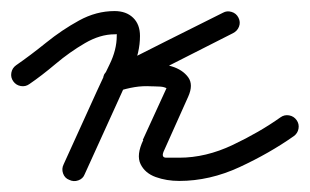

<svg xmlns="http://www.w3.org/2000/svg" viewBox="-41 -306 560 347"><path d="M12 -154Q5 -149 -3.5 -150.5Q-12 -152 -17 -159Q-22 -166 -20.5 -174.5Q-19 -183 -12 -188Q14 -206 42.5 -229Q71 -252 102 -269Q133 -286 166 -286Q187 -286 199.5 -274Q212 -262 212 -241Q212 -211 198 -180.5Q184 -150 172 -123Q157 -90 142 -57Q127 -24 112 9Q112 9 112 9Q112 9 112 9Q109 17 100.5 20Q92 23 84 19Q76 16 73 7.5Q70 -1 74 -9Q89 -42 104 -75Q119 -108 134 -141Q144 -163 157 -189.5Q170 -216 170 -241Q170 -245 170 -244.5Q170 -244 166 -244Q140 -244 112.5 -228Q85 -212 59.5 -190.5Q34 -169 12 -154Q12 -154 12 -154Q12 -154 12 -154ZM362 -283Q369 -287 377.5 -284.5Q386 -282 390 -274Q394 -266 391 -258Q388 -250 380 -246Q278 -194 175 -142Q167 -138 160 -142.5Q153 -147 150 -155Q147 -162 149 -170Q151 -178 160 -181Q178 -187 196.5 -190Q215 -193 235 -192Q235 -192 234 -192Q233 -192 233 -192Q250 -192 269.5 -186Q289 -180 299 -166.5Q309 -153 299 -131Q299 -131 299 -131Q299 -131 299 -131Q288 -107 277.5 -83Q267 -59 256 -35Q256 -35 256 -35Q256 -35 256 -35Q249 -21 259.5 -21Q270 -21 283 -21Q331 -21 379.5 -44Q428 -67 466 -94Q473 -99 481.5 -97.5Q490 -96 495 -89Q500 -82 498.5 -73.5Q497 -65 490 -60Q446 -29 392 -4Q338 21 283 21Q260 21 240.5 14Q221 7 213 -9.5Q205 -26 218 -53Q218 -53 217 -53Q217 -53 217 -53Q228 -77 239 -101Q250 -125 261 -149Q261 -149 261 -149Q261 -149 261 -149Q261 -148 261 -146Q262 -145 261 -146Q256 -149 248.5 -149.5Q241 -150 235 -150Q235 -150 234 -150Q233 -150 233 -150Q217 -151 202 -148.5Q187 -146 172 -141Q163 -138 156 -142Q149 -146 147 -153Q144 -160 146 -168Q148 -176 157 -180Q208 -206 259 -231.5Q310 -257 362 -283Q362 -283 362 -283Q362 -283 362 -283Z"/></svg>

Font: FRB American Cursive Medium
Style: Italic
Weight: 500
Italic angle: -25°
Version: Version 2.0;Modular Font Editor K font №1